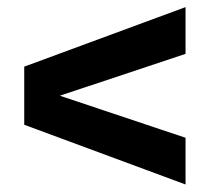

<svg xmlns="http://www.w3.org/2000/svg" viewBox="-20 -500 597 526"><path d="M46.4 -158.2V-317.4L488.3 -480.5V-352.5L144 -237.8L488.3 -122.6V5.4Z"/></svg>

Font: Glacial Indifference
Style: Bold
Weight: 700
Designer: Alfredo Marco Pradil
Foundry: Alfredo Marco Pradil
Version: Version 1.312